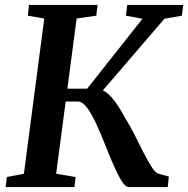

<svg xmlns="http://www.w3.org/2000/svg" viewBox="-20 -763 768 783"><path d="M506 0Q491.5 0 475.8 -25.2Q460 -50.5 442.8 -90.2Q425.5 -130 408 -174.5Q390.5 -219 372 -259Q353.5 -299 334.8 -324Q316 -349 297.5 -349H214.5L221.5 -401.5H335.5L561 -686.5L493.5 -699L499 -743H727.5L721.5 -699L650.5 -686.5L364 -353L374.5 -399Q391 -399.5 405.8 -391Q420.5 -382.5 434.5 -366.8Q448.5 -351 462.2 -329.8Q476 -308.5 490 -282.5Q510 -250.5 529 -213Q548 -175.5 565.2 -141.2Q582.5 -107 597.5 -83.5Q612.5 -60 624.5 -55L668.5 -43L664 0ZM3 0 8 -41 77.5 -54.5 160.5 -687.5 93.5 -699 98 -743H378L372.5 -699L292.5 -687.5L209 -54.5L288.5 -41L283.5 0Z"/></svg>

Font: Merriweather 36pt SemiBold
Style: Italic
Weight: 600
Italic angle: -7.8°
Version: Version 2.101